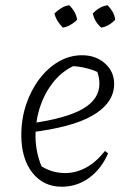

<svg xmlns="http://www.w3.org/2000/svg" viewBox="-20 -702 488 730"><path d="M215 8Q145 8 103 -45.5Q61 -99 61 -189Q61 -250 79.5 -305Q98 -360 130 -402Q162 -444 203.5 -468Q245 -492 292 -492Q344 -492 379 -461Q414 -430 414 -383Q414 -346 392.5 -315.5Q371 -285 330.5 -262Q290 -239 231 -223.5Q172 -208 98 -199V-233Q233 -252 295.5 -288.5Q358 -325 358 -384Q358 -413 345 -440L366 -421Q339 -435 309.5 -442.5Q280 -450 248 -451L271 -456Q223 -437 188 -396Q153 -355 134 -300.5Q115 -246 115 -184Q115 -150 123 -116Q131 -82 146 -51L131 -74Q155 -58 179 -51Q203 -44 228 -44Q269 -44 307.5 -65Q346 -86 379 -128L391 -119Q365 -59 318.5 -25.5Q272 8 215 8ZM243 -682Q255 -671 263 -657Q271 -643 273 -627Q263 -616 248 -607.5Q233 -599 219 -597Q207 -609 198.5 -623Q190 -637 187 -651Q200 -663 213.5 -671.5Q227 -680 243 -682ZM389 -682Q401 -670 408.5 -656.5Q416 -643 418 -627Q407 -615 393 -607Q379 -599 365 -597Q353 -607 344.5 -621Q336 -635 333 -651Q344 -663 358.5 -671.5Q373 -680 389 -682Z"/></svg>

Font: Piazzolla Thin ExtraLight
Style: Italic
Weight: 250
Italic angle: -11.3°
Version: Version 2.005